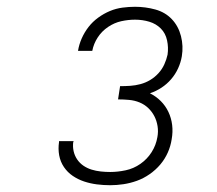

<svg xmlns="http://www.w3.org/2000/svg" viewBox="-20 -863 640 566"><path d="M305 -317Q285 -317 265.5 -319.5Q246 -322 228 -328Q210 -334 194.5 -344.5Q179 -355 168.5 -370.5Q158 -386 154.5 -405Q151 -424 154 -444Q154 -445 154 -445.5Q154 -446 154 -447H197Q197 -447 197 -446Q197 -445 196 -445Q194 -431 197 -417.5Q200 -404 207.5 -393Q215 -382 226 -374.5Q237 -367 250 -363Q263 -359 277 -357.5Q291 -356 305 -356Q327 -356 350.5 -361Q374 -366 394 -380Q414 -394 427 -414.5Q440 -435 444 -459Q447 -475 444.5 -491Q442 -507 435 -520.5Q428 -534 417 -544.5Q406 -555 391.5 -561Q377 -567 360.5 -568.5Q344 -570 328 -570L334 -609Q349 -609 364 -610Q379 -611 394 -615Q409 -619 422.5 -627Q436 -635 447 -647Q458 -659 464.5 -673.5Q471 -688 474 -702Q477 -723 472.5 -744Q468 -765 454 -779Q440 -793 420 -799Q400 -805 378 -805Q358 -805 337.5 -800.5Q317 -796 298.5 -783.5Q280 -771 268 -752.5Q256 -734 252 -713H210Q213 -732 221 -750Q229 -768 241 -783.5Q253 -799 269.5 -811Q286 -823 304 -830.5Q322 -838 341 -840.5Q360 -843 378 -843Q409 -843 438 -835Q467 -827 486.5 -806.5Q506 -786 513.5 -756.5Q521 -727 516 -697Q513 -679 505 -661.5Q497 -644 484.5 -629.5Q472 -615 456 -604.5Q440 -594 422 -588Q440 -579 454 -565Q468 -551 476.5 -533Q485 -515 487.5 -494.5Q490 -474 486 -452Q483 -432 474.5 -413Q466 -394 452.5 -378Q439 -362 421 -349.5Q403 -337 383.5 -330Q364 -323 344 -320Q324 -317 305 -317Z"/></svg>

Font: Iosevka Etoile XLtObl
Style: Regular
Weight: 200
Italic angle: -9°
Designer: Belleve Invis
Foundry: Belleve Invis
Version: Version 15.5.2; ttfautohint (v1.8.4)